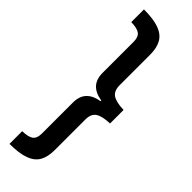

<svg xmlns="http://www.w3.org/2000/svg" viewBox="-370 -871 1145 1145"><g transform="rotate(45 202.5 -299.0)"><path d="M40 -866Q121 -866 168.5 -848.5Q216 -831 236.5 -794.5Q257 -758 257 -702V-444Q257 -396 285.5 -377Q314 -358 378 -356V-242Q314 -240 285.5 -221Q257 -202 257 -155V104Q257 161 236.5 197Q216 233 168.5 250.5Q121 268 40 268V161Q91 160 112 144Q133 128 133 88V-173Q133 -227 161 -257Q189 -287 244 -296V-302Q188 -311 160.5 -341Q133 -371 133 -425V-686Q133 -726 112 -742Q91 -758 40 -759Z"/></g></svg>

Font: Noto Sans Telugu UI ExtraCondensed
Style: Bold
Weight: 700
Width: 2
Designer: Jelle Bosma - Monotype Design Team
Foundry: Monotype Imaging Inc.
Version: Version 2.006